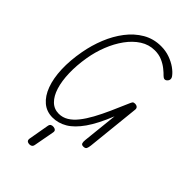

<svg xmlns="http://www.w3.org/2000/svg" viewBox="-371 -1121 1529 1529"><g transform="rotate(45 393.5 -356.5)"><path d="M269.5 10Q203 10 155.2 -30.2Q107.5 -70.5 80.8 -142.8Q54 -215 50.2 -312.8Q46.5 -410.5 67.5 -525Q84 -616 118.5 -701.5Q153 -787 205.2 -855.2Q257.5 -923.5 326.5 -963.8Q395.5 -1004 480 -1004Q532 -1004 577 -988Q622 -972 656.2 -947.8Q690.5 -923.5 709.5 -897.5Q720 -883.5 719 -870Q718 -856.5 706.5 -845.5Q685.5 -825.5 661 -850Q644 -868 616.2 -890.2Q588.5 -912.5 551.5 -928.8Q514.5 -945 468.5 -945Q402.5 -945 346.2 -909Q290 -873 245.8 -811.8Q201.5 -750.5 171.5 -674.2Q141.5 -598 128 -517.5Q111.5 -418.5 114 -333Q116.5 -247.5 136.5 -183.2Q156.5 -119 193.5 -82.8Q230.5 -46.5 283.5 -46.5Q326.5 -46.5 363.5 -69Q400.5 -91.5 433.2 -132.8Q466 -174 497 -230.5Q528 -287 558.8 -355.8Q589.5 -424.5 622.5 -501.5Q626 -509.5 628.8 -515.5Q631.5 -521.5 634.8 -525.5Q638 -529.5 643 -531.5Q648 -533.5 655.5 -533.5Q673 -533.5 682.8 -525Q692.5 -516.5 691 -500.5L644 -49.5Q641.5 -26 635.2 -13Q629 0 606.5 0Q588 0 583.2 -12.2Q578.5 -24.5 581 -48L612.5 -346.5Q559.5 -214.5 504.8 -136.5Q450 -58.5 391.8 -24.2Q333.5 10 269.5 10ZM285.5 291Q271 289.5 263.8 281Q256.5 272.5 260 254L290 83.5Q293 66.5 303.2 60.8Q313.5 55 329 56.5Q344 58 352 65.8Q360 73.5 357 90.5L325 263Q322 280 311 286.2Q300 292.5 285.5 291Z"/></g></svg>

Font: Edu NSW ACT Hand Pre
Style: Regular
Weight: 400
Designer: Tina and Corey Anderson, Eben Sorkin, Mirko Velimirovic
Foundry: Sorkin Type Co.
Version: Version 2.000